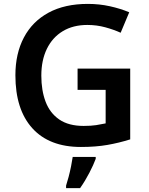

<svg xmlns="http://www.w3.org/2000/svg" viewBox="-20 -837 766 985"><path d="M378 -485H648V-122Q591 -104 531 -93.5Q471 -83 395 -83Q233 -83 146 -179Q59 -275 59 -451Q59 -562 102.5 -644.5Q146 -727 229 -772Q312 -817 431 -817Q489 -817 543.5 -805Q598 -793 643 -774L599 -669Q564 -685 520 -697Q476 -709 428 -709Q355 -709 302 -677Q249 -645 220.5 -586.5Q192 -528 192 -449Q192 -373 214 -315Q236 -257 284 -224Q332 -191 409 -191Q447 -191 473 -195Q499 -199 522 -204V-376H378ZM471 -22Q460 8 438.5 49.5Q417 91 391 128H319V115Q325 97 332 70.5Q339 44 344.5 16.5Q350 -11 353 -32H471Z"/></svg>

Font: Noto Sans Telugu UI SemiBold
Style: Regular
Weight: 600
Designer: Jelle Bosma - Monotype Design Team
Foundry: Monotype Imaging Inc.
Version: Version 2.005; ttfautohint (v1.8.4.7-5d5b)